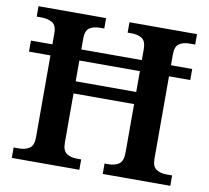

<svg xmlns="http://www.w3.org/2000/svg" viewBox="-79 -802 967 890"><g transform="rotate(10 404.5 -357.0)"><path d="M32 0V-49H59Q87 -49 106.5 -62Q126 -75 126 -113V-499H25V-551H126V-603Q126 -641 105 -653Q84 -665 56 -665H32V-714H350V-665H328Q300 -665 281 -652.5Q262 -640 262 -602V-551H547V-601Q547 -640 528 -652.5Q509 -665 480 -665H460V-714H778V-665H750Q722 -665 703 -652.5Q684 -640 684 -601V-551H784V-499H684V-110Q684 -74 703.5 -61.5Q723 -49 750 -49H778V0H460V-49H480Q509 -49 528 -62.5Q547 -76 547 -115V-344H262V-113Q262 -75 281 -62Q300 -49 328 -49H350V0ZM262 -401H547V-499H262Z"/></g></svg>

Font: Noto Serif Malayalam SemiBold
Style: Regular
Weight: 600
Designer: Indian type Foundry, Jelle Bosma, Monotype Design Team
Foundry: Monotype Imaging Inc.
Version: Version 2.104; ttfautohint (v1.8.4.7-5d5b)